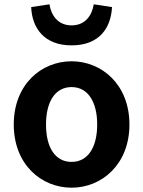

<svg xmlns="http://www.w3.org/2000/svg" viewBox="-20 -859 666 893"><path d="M313 14C453 14 582 -94 582 -280C582 -466 453 -574 313 -574C172 -574 44 -466 44 -280C44 -94 172 14 313 14ZM313 -106C236 -106 194 -174 194 -280C194 -385 236 -454 313 -454C389 -454 432 -385 432 -280C432 -174 389 -106 313 -106ZM313 -648C442 -648 496 -729 501 -826L416 -839C408 -788 377 -741 313 -741C249 -741 218 -788 210 -839L125 -826C129 -729 185 -648 313 -648Z"/></svg>

Font: Noto Sans CJK SC
Style: Bold
Weight: 700
Designer: Ryoko NISHIZUKA 西塚涼子 (kana, bopomofo & ideographs); Paul D. Hunt (Latin, Greek & Cyrillic); Sandoll Communications 산돌커뮤니
Foundry: Adobe
Version: Version 2.004;hotconv 1.0.118;makeotfexe 2.5.65603